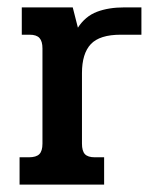

<svg xmlns="http://www.w3.org/2000/svg" viewBox="-20 -500 426 520"><path d="M33 -74H58Q78 -74 86.5 -82.5Q95 -91 95 -111V-369Q95 -388 87 -397Q79 -406 60 -406H39V-480H177L191 -425Q211 -456 242.5 -468Q274 -480 317 -480H363V-406H307Q250 -406 226 -380.5Q202 -355 202 -302V-111Q202 -91 210 -82.5Q218 -74 237 -74H262V0H33Z"/></svg>

Font: Pridi
Style: Regular
Weight: 400
Designer: Katatrad Team
Foundry: CadsonDemak
Version: Version 1.001